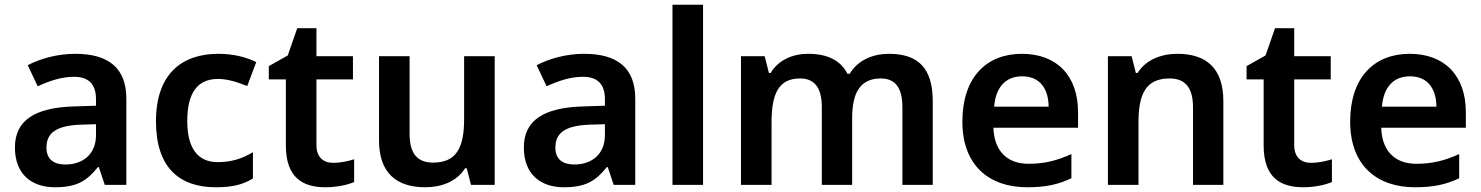

<svg xmlns="http://www.w3.org/2000/svg" viewBox="-20 -780 6250 810"><path d="M297 -553C223 -553 151 -533 97 -505L139 -416C187 -438 238 -456 292 -456C350 -456 385 -429 385 -361V-334L292 -331C125 -326 43 -271 43 -158C43 -43 115 10 212 10C303 10 346 -16 393 -75H397L422 0H513V-364C513 -493 438 -553 297 -553ZM320 -254 385 -256V-210C385 -129 329 -86 256 -86C208 -86 176 -107 176 -157C176 -215 211 -250 320 -254Z M890 10C961 10 1004 -1 1047 -27V-138C1004 -112 959 -96 898 -96C815 -96 770 -154 770 -269C770 -387 812 -447 900 -447C939 -447 981 -434 1023 -417L1061 -518C1023 -537 969 -553 901 -553C747 -553 638 -468 638 -268C638 -76 734 10 890 10Z M1386 -93C1344 -93 1315 -117 1315 -167V-445H1469V-543H1315V-661H1234L1194 -546L1114 -501V-445H1186V-166C1186 -29 1259 10 1353 10C1401 10 1446 0 1474 -12V-108C1448 -100 1417 -93 1386 -93Z M2067 -543H1938V-278C1938 -159 1907 -94 1807 -94C1739 -94 1708 -134 1708 -215V-543H1579V-188C1579 -50 1653 10 1774 10C1842 10 1907 -14 1942 -70H1949L1967 0H2067Z M2444 -553C2370 -553 2298 -533 2244 -505L2286 -416C2334 -438 2385 -456 2439 -456C2497 -456 2532 -429 2532 -361V-334L2439 -331C2272 -326 2190 -271 2190 -158C2190 -43 2262 10 2359 10C2450 10 2493 -16 2540 -75H2544L2569 0H2660V-364C2660 -493 2585 -553 2444 -553ZM2467 -254 2532 -256V-210C2532 -129 2476 -86 2403 -86C2355 -86 2323 -107 2323 -157C2323 -215 2358 -250 2467 -254Z M2946 0V-760H2817V0Z M3730 -553C3664 -553 3599 -527 3565 -469H3555C3526 -526 3470 -553 3389 -553C3326 -553 3264 -528 3231 -472H3224L3206 -543H3106V0H3235V-264C3235 -383 3264 -449 3355 -449C3418 -449 3447 -408 3447 -328V0H3575V-281C3575 -389 3609 -449 3696 -449C3758 -449 3787 -408 3787 -328V0H3915V-354C3915 -493 3853 -553 3730 -553Z M4291 -553C4141 -553 4040 -453 4040 -267C4040 -82 4153 10 4313 10C4393 10 4445 -2 4500 -28V-130C4440 -103 4388 -89 4319 -89C4227 -89 4174 -145 4171 -241H4528V-307C4528 -461 4438 -553 4291 -553ZM4292 -458C4368 -458 4403 -405 4404 -330H4174C4181 -415 4225 -458 4292 -458Z M4947 -553C4879 -553 4814 -528 4779 -472H4772L4754 -543H4654V0H4783V-264C4783 -383 4814 -449 4914 -449C4982 -449 5013 -408 5013 -327V0H5141V-354C5141 -493 5068 -553 4947 -553Z M5511 -93C5469 -93 5440 -117 5440 -167V-445H5594V-543H5440V-661H5359L5319 -546L5239 -501V-445H5311V-166C5311 -29 5384 10 5478 10C5526 10 5571 0 5599 -12V-108C5573 -100 5542 -93 5511 -93Z M5927 -553C5777 -553 5676 -453 5676 -267C5676 -82 5789 10 5949 10C6029 10 6081 -2 6136 -28V-130C6076 -103 6024 -89 5955 -89C5863 -89 5810 -145 5807 -241H6164V-307C6164 -461 6074 -553 5927 -553ZM5928 -458C6004 -458 6039 -405 6040 -330H5810C5817 -415 5861 -458 5928 -458Z"/></svg>

Font: Noto Sans Thaana SemiBold
Style: Regular
Weight: 600
Designer: David Williams
Foundry: Google Inc.
Version: Version 3.001